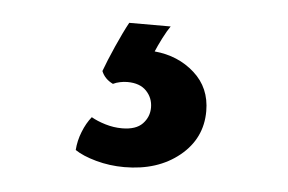

<svg xmlns="http://www.w3.org/2000/svg" viewBox="-31 -45 460 307"><g transform="rotate(5 199.0 109.0)"><path d="M129.5 74.5Q135.5 58 146.2 33.8Q157 9.5 165.5 -6H232Q227 1 220.2 14.2Q213.5 27.5 210 36Q248 39.5 274.2 63Q300.5 86.5 300.5 124Q300.5 168 265.8 196.2Q231 224.5 177.5 224.5Q154 224.5 132.2 218.5Q110.5 212.5 98 204Q99 189 104.8 174.5Q110.5 160 119 149.5Q128.5 155 141.8 159Q155 163 168.5 163Q191 163 201.5 152Q212 141 212 126Q212 110.5 201.5 99.5Q191 88.5 171 88.5Q165 88.5 159 89.8Q153 91 148 93.5Q134.5 87 129.5 74.5Z"/></g></svg>

Font: Signika Negative Light Medium
Style: Regular
Weight: 500
Version: Version 2.001